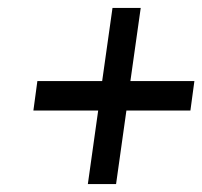

<svg xmlns="http://www.w3.org/2000/svg" viewBox="-20 -516 509 483"><path d="M308 -312H469L459 -238H298L272 -53H201L227 -238H64L74 -312H237L263 -496H334Z"/></svg>

Font: Arsenal
Style: Bold Italic
Weight: 700
Italic angle: -9.10001°
Designer: Andrij Shevchenko
Foundry: Stairsfor
Version: Version 2.001;PS 002.001;hotconv 1.0.88;makeotf.lib2.5.64775